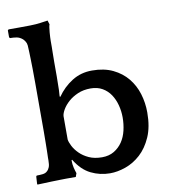

<svg xmlns="http://www.w3.org/2000/svg" viewBox="-84 -811 788 894"><g transform="rotate(-10 310.5 -364.5)"><path d="M198 -80Q198 -60 202 -44Q206 -28 210 -17L204 0H158Q148 0 129.5 0.5Q111 1 90 1.5Q69 2 50.5 3Q32 4 22 4L21 0L23 -34L26 -38Q40 -38 54 -39.5Q68 -41 76 -49Q84 -56 88 -67Q92 -78 92 -98V-111Q92 -120 92.5 -128Q93 -136 93 -148.5Q93 -161 93.5 -181Q94 -201 94 -234V-464Q94 -505 93.5 -532Q93 -559 92.5 -578Q92 -597 91.5 -611Q91 -625 90 -642Q89 -653 83 -662Q77 -671 73 -674Q60 -685 45.5 -687.5Q31 -690 15 -690L11 -694V-727L15 -731H65Q88 -731 117 -731.5Q146 -732 166 -735L201 -740L207 -721Q205 -717 203.5 -706.5Q202 -696 201 -684Q200 -672 199.5 -661Q199 -650 199 -644Q199 -628 199 -615.5Q199 -603 198.5 -586Q198 -569 198 -543.5Q198 -518 198 -476Q198 -433 197 -413.5Q196 -394 195 -382L198 -380Q227 -422 269 -448.5Q311 -475 364 -475Q421 -475 462.5 -455Q504 -435 531 -402Q558 -369 571 -326.5Q584 -284 584 -238Q584 -170 563 -122.5Q542 -75 509.5 -45.5Q477 -16 438.5 -2.5Q400 11 365 11Q317 11 274.5 -10Q232 -31 201 -82ZM467 -235Q467 -265 459.5 -293.5Q452 -322 437 -344.5Q422 -367 398.5 -380.5Q375 -394 343 -394Q309 -394 282.5 -382.5Q256 -371 237.5 -354.5Q219 -338 208.5 -320Q198 -302 197 -289V-178Q199 -165 208.5 -146.5Q218 -128 235.5 -110.5Q253 -93 279 -81Q305 -69 341 -69Q374 -69 398 -83.5Q422 -98 437.5 -121Q453 -144 460 -174Q467 -204 467 -235Z"/></g></svg>

Font: QuattrocentoBold
Style: Bold
Weight: 700
Designer: Pablo Impallari
Foundry: Pablo Impallari, Igino Marini, Branda Gallo
Version: Version 2.000